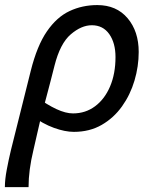

<svg xmlns="http://www.w3.org/2000/svg" viewBox="-24 -518 578 772"><path d="M90.8 234.4H-4.4Q-4.4 204.1 3.2 164.1Q10.7 124 20 85.4L99.6 -232.9Q125 -334.5 164.8 -392.1Q204.6 -449.7 255.9 -473.6Q307.1 -497.6 367.2 -497.6Q444.3 -497.6 489 -444.8Q533.7 -392.1 533.7 -309.1Q533.7 -251 516.8 -194.1Q500 -137.2 466.8 -90.6Q433.6 -43.9 385 -15.9Q336.4 12.2 272.9 12.2Q237.3 12.2 192.9 -3.9Q148.4 -20 104 -52.7L123 -127.9Q165.5 -96.7 202.9 -79.3Q240.2 -62 269.5 -62Q319.8 -62 358.4 -90.8Q397 -119.6 418.7 -170.7Q440.4 -221.7 440.4 -288.6Q440.4 -345.2 415.3 -380.9Q390.1 -416.5 345.2 -416.5Q303.2 -416.5 260.5 -379.9Q217.8 -343.3 195.3 -254.4Q188 -224.6 178.7 -189.5Q169.4 -154.3 161.1 -122.6Q152.8 -90.8 147.2 -70.6Q141.6 -50.3 141.6 -50.3Q132.3 -11.2 124.3 24.7Q116.2 60.5 110.4 85.4Q90.8 166 90.8 234.4Z"/></svg>

Font: Andika
Style: Italic
Weight: 400
Italic angle: -14°
Designer: Victor Gaultney, Annie Olsen, Julie Remington, Don Collingsworth, Eric Hays, Becca Hirsbrunner
Foundry: SIL International
Version: Version 6.101